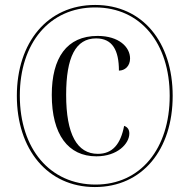

<svg xmlns="http://www.w3.org/2000/svg" viewBox="-20 -745 766 775"><path d="M363 10C555 10 677 -141 677 -358C677 -574 556 -725 364 -725C171 -725 48 -573 48 -358C48 -143 171 10 363 10ZM366 0C182 0 60 -144 60 -359C60 -570 179 -715 364 -715C548 -715 665 -570 665 -358C665 -146 548 0 366 0ZM369 -114C454 -114 502 -165 502 -206C502 -222 495 -232 481 -237C467 -163 434 -124 375 -124C291 -124 247 -203 247 -362C247 -514 285 -590 368 -590C434 -590 460 -542 460 -460C484 -460 505 -478 505 -509C505 -555 460 -600 374 -600C249 -600 189 -511 189 -362C189 -202 255 -114 369 -114Z"/></svg>

Font: Noto Serif Display Condensed Medium
Style: Regular
Weight: 500
Width: 3
Designer: Monotype Design Team
Foundry: Monotype Imaging Inc.
Version: Version 2.009